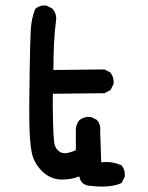

<svg xmlns="http://www.w3.org/2000/svg" viewBox="-20 -647 540 702"><path d="M367.7 -54.7Q397.9 -54.7 424.3 -42.5L425.3 -41.5Q436.5 -27.3 436.5 -7.8Q436.5 -4.9 436 -0.5L424.8 21.5L423.3 22.5Q396.5 35.2 353 35.2Q334 35.2 312 32.7Q292 32.2 280.8 21Q272.5 12.7 270 -2Q240.7 9.3 210 9.3Q205.6 9.3 201.2 9.3Q161.6 7.3 132.1 -22.9Q102.5 -53.2 95.5 -92.3Q88.4 -131.3 87.4 -195.3Q86.9 -216.3 86.9 -257.1Q86.9 -297.9 88.6 -395.5Q90.3 -493.2 92.3 -535.2Q94.2 -577.1 108.9 -614.7L109.9 -615.2Q123 -627 142.6 -627Q145.5 -627 149.9 -626.5L171.4 -615.7L171.9 -614.7Q185.5 -599.6 185.5 -579.6Q185.5 -576.2 185.1 -573.7Q179.2 -528.8 177.2 -482.9Q175.3 -437 175.3 -391.1L361.8 -393.1L383.3 -382.3Q390.6 -372.6 393.1 -363.8Q395.5 -355 395.5 -349.4Q395.5 -343.8 395 -339.4L383.8 -317.4L361.8 -306.2L173.3 -304.2Q172.9 -284.7 172.9 -259Q172.9 -233.4 174.1 -192.6Q175.3 -151.9 178.2 -126.5Q180.7 -103.5 199.7 -91.3Q206.5 -86.9 216.8 -86.9Q232.9 -86.9 257.3 -98.1V-177.2Q259.3 -194.8 270.5 -208Q279.8 -214.8 288.6 -217.3Q297.4 -219.7 303 -219.7Q308.6 -219.7 313 -219.2L334.5 -208.5L335 -207.5Q346.7 -194.3 346.7 -174.8Q346.7 -171.9 346.2 -168.9L350.1 -53.7Q358.9 -54.7 367.7 -54.7Z"/></svg>

Font: Bakudai
Style: Medium
Weight: 500
Version: Version 1.48